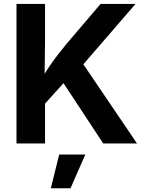

<svg xmlns="http://www.w3.org/2000/svg" viewBox="-20 -748 759 1001"><path d="M326.2 -518.6 504.4 -727.5H686.5L379.4 -372.1L367.2 -376.5L175.8 -164.6V-300.3Q209 -360.4 242.2 -408.7Q275.4 -457 326.2 -518.6ZM65.9 -727.5H214.8V-528.8L212.4 -343.3L214.8 -270.5V0H65.9ZM302.2 -328.1 396.5 -439.5 694.3 0H518.1ZM288.6 57.6H424.8L347.7 233.4H245.1Z"/></svg>

Font: Inter RS Variable
Style: Regular
Weight: 400
Designer: Rasmus Andersson (customised by Maria Ramos and Noel Pretorius)
Foundry: rsms
Version: Version 3.001;Glyphs 3.2.3 (3260)